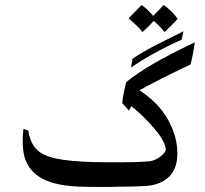

<svg xmlns="http://www.w3.org/2000/svg" viewBox="-20 -736 813 762"><path d="M92 -218Q98 -182 113 -158Q128 -135 155.5 -122Q183 -109 229 -102Q299 -92 407 -92H459Q527 -92 562 -95Q587 -95 609 -109.5Q631 -124 638 -139Q638 -172 595 -223Q552 -274 501 -315L492 -297L465 -327Q469 -364 481 -410Q564 -479 753 -568Q747 -521 736 -480Q615 -423 534 -378Q591 -339 623 -297Q650 -262 667 -217.5Q684 -173 684 -128Q684 -68 652 -35.5Q620 -3 560 2Q521 5 444 5Q428 6 397 6Q322 6 290 4.5Q258 3 232 -1Q165 -12 127.5 -40Q90 -68 77 -114Q70 -141 70 -176Q70 -200 73 -225ZM506 -503Q550 -532 596.5 -556Q643 -580 708 -612L701 -579Q581 -524 500 -468ZM685 -661Q666 -639 633 -609Q614 -633 590 -653Q574 -634 546 -609Q520 -639 490 -663Q528 -701 542 -716Q561 -704 588 -673Q618 -703 629 -716Q645 -706 660.5 -690.5Q676 -675 685 -661Z"/></svg>

Font: Mirza
Style: Regular
Weight: 400
Designer: Arabic design by Kourosh Beigpour, Latin design by Eduardo Tunni, engineering by Lasse Fister
Version: Version 1.0010g